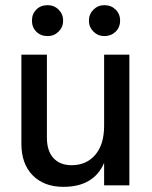

<svg xmlns="http://www.w3.org/2000/svg" viewBox="-20 -719 591 745"><path d="M482 0H384V-87Q344 6 226 6Q151 6 107 -38.5Q63 -83 63 -161V-507H162V-185Q162 -133 187.5 -105.5Q213 -78 258 -78Q315 -78 349.5 -118Q384 -158 384 -231V-507H482ZM385 -579Q360 -579 342.5 -596.5Q325 -614 325 -639Q325 -664 342.5 -681.5Q360 -699 385 -699Q411 -699 428.5 -682Q446 -665 446 -639Q446 -613 428.5 -596Q411 -579 385 -579ZM165 -579Q138 -579 121 -596Q104 -613 104 -639Q104 -665 121 -682Q138 -699 165 -699Q190 -699 207.5 -681.5Q225 -664 225 -639Q225 -614 207.5 -596.5Q190 -579 165 -579Z"/></svg>

Font: Hind Vadodara Medium
Style: Regular
Weight: 500
Designer: Hitesh Malaviya
Foundry: Indian Type Foundry
Version: Version 1.001;PS 1.0;hotconv 1.0.86;makeotf.lib2.5.63406; tt